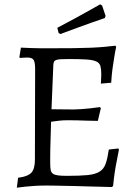

<svg xmlns="http://www.w3.org/2000/svg" viewBox="-20 -861 631 891"><path d="M213 -105Q213 -85 215 -73Q217 -61 225.5 -55Q234 -49 249.5 -47Q265 -45 292 -45Q351 -45 386.5 -48.5Q422 -52 442 -64.5Q462 -77 470.5 -101.5Q479 -126 485 -167L529 -172L532 -167Q527 -142 522 -115Q517 -92 512.5 -61.5Q508 -31 505 1L500 7Q440 6 384 4Q360 3 334.5 2.5Q309 2 284 1.5Q259 1 237 0.5Q215 0 197 0Q168 0 143 1.5Q118 3 99 5Q77 8 58 10L64 -36Q109 -42 125.5 -59.5Q142 -77 142 -120L143 -540Q143 -572 136 -583Q129 -594 106 -594Q101 -594 95 -593.5Q89 -593 84 -593Q78 -592 72 -592L70 -596L77 -640Q100 -639 124 -638Q144 -637 168.5 -637Q193 -637 216 -637Q276 -637 321 -637.5Q366 -638 401 -639.5Q436 -641 463.5 -643.5Q491 -646 516 -649L519 -643Q514 -620 510 -594Q506 -571 502 -541.5Q498 -512 496 -477L448 -473Q448 -481 449 -489Q449 -496 449.5 -503.5Q450 -511 450 -516Q450 -540 446 -554.5Q442 -569 426.5 -576Q411 -583 380.5 -585Q350 -587 297 -587Q273 -587 259 -586Q245 -585 238 -581.5Q231 -578 229 -570Q227 -562 227 -548L219 -354Q236 -354 267.5 -353.5Q299 -353 322 -353Q336 -353 356 -354.5Q376 -356 396 -358Q419 -361 444 -364L448 -359L434 -300Q409 -300 384 -301Q363 -302 338.5 -302.5Q314 -303 294 -303Q271 -303 250.5 -300.5Q230 -298 217 -296Q216 -255 215 -225Q214 -195 213.5 -172.5Q213 -150 213 -133.5Q213 -117 213 -105ZM466 -777Q435 -766 402 -755Q373 -744 336 -731Q299 -718 260 -703L252 -708L246 -732Q281 -750 316.5 -769.5Q352 -789 381 -805Q414 -823 445 -841L454 -835L470 -787Z"/></svg>

Font: Alegreya
Style: Regular
Weight: 400
Designer: Juan Pablo del Peral
Foundry: Juan Pablo del Peral
Version: Version 1.003